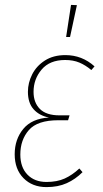

<svg xmlns="http://www.w3.org/2000/svg" viewBox="-20 -754 419 784"><path d="M40 -124Q40 -185 75 -227.5Q110 -270 180 -274Q140 -282 117 -308Q94 -334 94 -379Q94 -416 111.5 -450.5Q129 -485 163.5 -507Q198 -529 247 -529Q315 -529 366 -483L353 -468Q329 -488 304 -498.5Q279 -509 246 -509Q183 -509 150 -470Q117 -431 117 -379Q117 -335 143 -309Q169 -283 223 -283H264L258 -263H218Q133 -263 98 -223Q63 -183 63 -123Q63 -71 92 -41Q121 -11 170 -11Q213 -11 244 -25Q275 -39 304 -66L317 -51Q288 -22 252.5 -6Q217 10 170 10Q112 10 76 -26.5Q40 -63 40 -124ZM270 -734 294 -733 266 -603H250Z"/></svg>

Font: Fira Sans Extra Condensed Thin
Style: Italic
Weight: 250
Width: 3
Italic angle: -8°
Designer: Carrois Corporate & Edenspiekermann AG
Foundry: Carrois Corporate GbR & Edenspiekermann AG
Version: Version 4.203